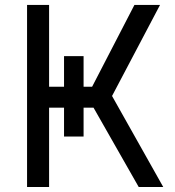

<svg xmlns="http://www.w3.org/2000/svg" viewBox="-20 -747 698 767"><path d="M313.9 -522.7V-400.6H348L517 -727.3H619.3L427.6 -363.6L632.1 0H534.1L353.7 -316.8H313.9V-201.7H235.8V-316.8H176.1V0H88.1V-727.3H176.1V-400.6H235.8V-522.7Z"/></svg>

Font: Interop
Style: Regular
Weight: 400
Designer: Rasmus Andersson, Google, Jang Haemin
Foundry: jhaemin
Version: Version 1.008